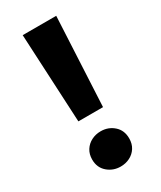

<svg xmlns="http://www.w3.org/2000/svg" viewBox="-183 -764 705 843"><g transform="rotate(-30 169.0 -342.5)"><path d="M106.5 -250 84 -700H254L231.5 -250ZM169 15Q131 15 103 -9.2Q75 -33.5 75 -74Q75 -101.5 87.8 -121.5Q100.5 -141.5 122 -152.5Q143.5 -163.5 169 -163.5Q207.5 -163.5 235 -139.2Q262.5 -115 262.5 -74Q262.5 -46.5 249.8 -26.5Q237 -6.5 215.8 4.2Q194.5 15 169 15Z"/></g></svg>

Font: Geologica Cursive SemiBold
Style: Regular
Weight: 600
Designer: Sindre Bremnes, Frode Helland
Foundry: Monokrom Skriftforlag AS
Version: Version 1.010;gftools[0.9.28]